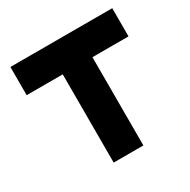

<svg xmlns="http://www.w3.org/2000/svg" viewBox="-148 -789 918 929"><g transform="rotate(-30 311.0 -325.0)"><path d="M596 -650.5V-493H394.5V0H228.5V-493H27V-650.5Z"/></g></svg>

Font: Overused Grotesk ExtraBold
Style: Regular
Weight: 800
Version: Version 0.004